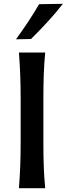

<svg xmlns="http://www.w3.org/2000/svg" viewBox="-20 -989 350 1009"><path d="M79.5 0Q84 -58.5 86.2 -113.2Q88.5 -168 88.5 -234.5V-474.5Q88.5 -542.5 86.2 -598Q84 -653.5 79.5 -713H217.5Q212 -653.5 210 -598Q208 -542.5 208 -474.5V-234.5Q208 -168 210 -113.2Q212 -58.5 217.5 0ZM64 -782.5Q97.5 -828.5 128 -874.5Q158.5 -920.5 185.5 -967L310.5 -969Q273 -921 230.8 -875Q188.5 -829 143 -784Z"/></svg>

Font: Commissioner Flair Medium
Style: Regular
Weight: 500
Designer: Kostas Bartsokas
Foundry: Kostas Bartsokas
Version: Version 1.000; ttfautohint (v1.8.3)